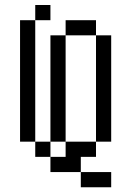

<svg xmlns="http://www.w3.org/2000/svg" viewBox="-20 -708 540 790"><path d="M437.5 62.5V0H312.5V62.5ZM187.5 -625V-687.5H125V-625H62.5Q62.5 -625 62.5 -125H125V-62.5H187.5V0H312.5V-62.5H375V-125H250V-62.5H187.5V-125H125Q125 -125 125 -625ZM187.5 -125H250V-562.5H187.5ZM375 -125H437.5V-562.5H375ZM250 -562.5H375V-625H250Z"/></svg>

Font: CalcUnifontExMono
Style: Regular
Weight: 500
Version: Version 15.0.06